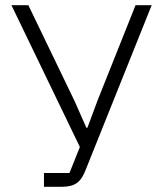

<svg xmlns="http://www.w3.org/2000/svg" viewBox="-20 -718 626 738"><path d="M149 0V-53H247L287 -153L24 -698H89L266 -331L312 -227H316L355 -332L501 -698H563L308 -62Q298 -37 286 -24Q274 -11 257.5 -5.5Q241 0 214 0Z"/></svg>

Font: IBM Plex Sans Light
Style: Regular
Weight: 300
Designer: Mike Abbink, Paul van der Laan, Pieter van Rosmalen
Foundry: Bold Monday
Version: Version 3.201